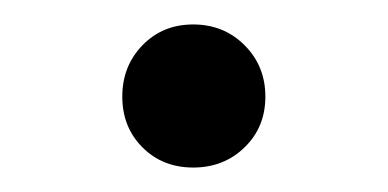

<svg xmlns="http://www.w3.org/2000/svg" viewBox="-20 -340 317 157"><path d="M96.5 -219.5Q80 -236 80 -261Q80 -286 96.5 -303Q113 -320 138 -320Q163 -320 180 -303Q197 -286 197 -261Q197 -236 180 -219.5Q163 -203 138 -203Q113 -203 96.5 -219.5Z"/></svg>

Font: Elsie
Style: Regular
Weight: 400
Designer: Alejandro Inler
Foundry: Alejandro Inler
Version: 1.002